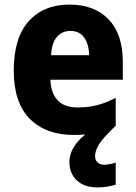

<svg xmlns="http://www.w3.org/2000/svg" viewBox="-20 -579 594 838"><path d="M395 102Q395 120 406 130Q417 140 433 140Q447 140 461.5 137Q476 134 485 130V227Q469 232 449 235.5Q429 239 406 239Q348 239 315.5 208.5Q283 178 283 128Q283 64 352 8Q329 10 302 10Q180 10 110 -60.5Q40 -131 40 -271Q40 -414 105.5 -486.5Q171 -559 283 -559Q392 -559 454 -494.5Q516 -430 516 -309V-231H200Q202 -173 231.5 -141.5Q261 -110 318 -110Q365 -110 404 -120Q443 -130 485 -152V-30Q431 21 413 49.5Q395 78 395 102ZM287 -444Q252 -444 229 -418.5Q206 -393 203 -338H369Q368 -386 347.5 -415Q327 -444 287 -444Z"/></svg>

Font: Noto Sans Devanagari UI SemiCondensed ExtraBold
Style: Regular
Weight: 800
Width: 4
Designer: Jelle Bosma - Monotype Design Team
Foundry: Monotype Imaging Inc.
Version: Version 2.004; ttfautohint (v1.8.4.7-5d5b)